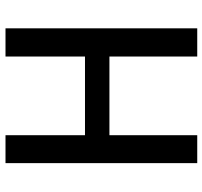

<svg xmlns="http://www.w3.org/2000/svg" viewBox="-40 -714 754 715"><g transform="rotate(-90 337.5 -357.0)"><path d="M589 0H484V-327H191V0H87V-714H191V-418H484V-714H589Z"/></g></svg>

Font: Noto Sans Gurmukhi SemiCondensed Medium
Style: Regular
Weight: 500
Width: 4
Designer: Jelle Bosma - Monotype Design Team
Foundry: Monotype Imaging Inc.
Version: Version 2.004; ttfautohint (v1.8.4.7-5d5b)